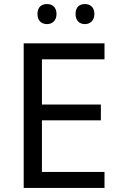

<svg xmlns="http://www.w3.org/2000/svg" viewBox="-20 -928 596 948"><path d="M165 -859C165 -825 186 -809 212 -809C237 -809 259 -825 259 -859C259 -894 237 -908 212 -908C186 -908 165 -894 165 -859ZM353 -859C353 -825 374 -809 399 -809C424 -809 446 -825 446 -859C446 -894 424 -908 399 -908C374 -908 353 -894 353 -859ZM496 0V-79H187V-334H478V-412H187V-635H496V-714H97V0Z"/></svg>

Font: Noto Sans Kayah Li
Style: Regular
Weight: 400
Designer: Monotype Design Team, Sérgio Martins
Foundry: Monotype Imaging Inc.
Version: Version 2.002